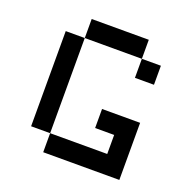

<svg xmlns="http://www.w3.org/2000/svg" viewBox="-124 -824 948 948"><g transform="rotate(20 350.0 -350.0)"><path d="M500 -600V-700H200V-600ZM100 -100H200V-600H100ZM200 0H600V-300H400V-200H500V-100H200ZM500 -500H600V-600H500Z"/></g></svg>

Font: FT88
Style: Regular
Weight: 400
Designer: Ange Degheest & Mandy Elbé
Foundry: Velvetyne Type Foundry
Version: Version 1.000;FEAKit 1.0